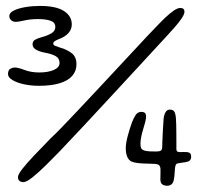

<svg xmlns="http://www.w3.org/2000/svg" viewBox="-20 -608 661 638"><path d="M109.1 -322.9Q82.9 -322.9 59.5 -328Q36 -333.1 21.3 -342.1Q6.6 -351 6.6 -361.8Q6.6 -375.2 14.4 -379.5Q22.1 -383.7 28.4 -383.7Q40.3 -383.7 61.6 -375.5Q82.9 -367.2 110.5 -367.2Q139.6 -367.2 158.7 -375.5Q177.9 -383.8 177.9 -398.7Q177.9 -414.5 164.3 -421.9Q150.7 -429.2 129.6 -432.9Q110.9 -436.4 99.6 -443.1Q88.2 -449.8 88.2 -460.5Q88.2 -471.4 97 -476.2Q105.8 -481 119.7 -484.8Q137.9 -489.7 150.8 -497.3Q163.8 -504.9 163.8 -518.4Q163.8 -533.8 147.6 -539.2Q131.5 -544.6 106.6 -544.6Q80.9 -544.6 61.2 -540Q41.4 -535.4 32.6 -535.4Q22.8 -535.4 16.8 -541.1Q10.9 -546.8 10.9 -554.8Q10.9 -565.6 26 -573Q41.2 -580.5 64.5 -584.4Q87.8 -588.3 112.1 -588.3Q166.4 -588.3 192.4 -571.5Q218.5 -554.7 218.5 -526.8Q218.5 -510.1 207 -497.6Q195.4 -485.1 174.4 -477.5Q165.9 -474.1 161.5 -470.8Q157 -467.6 157 -463.2Q157 -458.2 164.1 -455.3Q171.1 -452.4 180.1 -449.7Q201 -444.1 217.6 -431.8Q234.1 -419.6 234.1 -394.4Q234.1 -372.1 220.1 -356Q206.1 -339.9 178.4 -331.4Q150.8 -322.9 109.1 -322.9ZM57.5 -2.8Q53 -2.8 48.8 -4.4Q44.7 -6.1 42.2 -9.7Q39.6 -13.3 39.6 -19.1Q39.6 -28.1 54.4 -47Q69.2 -65.9 94.1 -92.1Q119 -118.4 148.6 -148.6Q162.1 -160.9 184.5 -184.1Q206.9 -207.3 235.4 -237.4Q263.8 -267.4 295 -300.9Q326.2 -334.3 357.4 -367.8Q388.6 -401.2 416.7 -431.5Q444.7 -461.8 466.7 -485.2Q488.7 -508.5 501.1 -521.2Q515.8 -536.7 530.1 -550.3Q544.5 -563.9 557.4 -572.8Q570.2 -581.6 579.6 -581.6Q582.6 -581.6 585 -580.9Q587.4 -580.2 589.1 -578.8Q590.8 -577.3 591.8 -574.9Q592.9 -572.5 592.9 -568.9Q592.9 -560.6 583.5 -546.7Q574.1 -532.8 560.3 -517.2Q546.6 -501.5 533.4 -487.4Q512.3 -464.5 480.7 -430.3Q449.1 -396.1 411.1 -354.9Q373.2 -313.8 332.4 -269.8Q291.7 -225.8 251.9 -183.2Q212.1 -140.7 177 -103.8Q157.6 -83.7 133.6 -60Q109.6 -36.3 88.9 -19.5Q68.2 -2.8 57.5 -2.8ZM535.2 9.2Q525.7 9.2 519.3 4.6Q512.9 0.1 512.9 -11.7Q512.9 -16.2 513.1 -22.5Q513.2 -28.8 513.3 -35.3Q513.4 -41.9 513.2 -46.6Q512.8 -55.4 508.1 -59.5Q503.4 -63.5 487.4 -63.7Q470.2 -64.1 454.7 -64.8Q439.1 -65.6 426.2 -68.2Q410.4 -71.3 404.2 -84.1Q397.9 -96.8 397.9 -114.8Q397.9 -132.8 405 -158.3Q412.1 -183.8 418.6 -201.5Q424.4 -216.8 431.2 -226.5Q437.9 -236.3 450.4 -236.3Q457.5 -236.3 461.5 -232.7Q465.4 -229 465.4 -220.7Q465.4 -213.4 462.7 -202.9Q459.9 -192.4 456.1 -179.9Q452.3 -167.4 449.6 -155Q446.8 -142.6 446.8 -131.5Q446.8 -118.4 450.2 -113.8Q453.6 -109.3 460.9 -107.4Q467.9 -105.4 479.3 -105Q490.8 -104.6 499.7 -104.6Q510.6 -104.6 514.8 -107.8Q519 -110.9 519 -119.4Q519 -124.3 519.5 -137.4Q520 -150.6 520.8 -166.4Q521.7 -182.2 522.5 -196Q523.4 -209.8 523.9 -215.4Q525.3 -227.1 530.3 -235.5Q535.3 -243.8 544.3 -243.8Q555.3 -243.8 559.4 -236.7Q563.5 -229.6 564.6 -214.4Q565.2 -206.9 565.5 -195.5Q565.8 -184.1 565.9 -170.2Q566.1 -156.3 566.1 -141.6Q566.1 -126.8 566.1 -112.5Q566.1 -102.6 576.6 -102.6Q583.2 -102.6 589.9 -102.9Q596.6 -103.2 601.9 -102.6Q608.6 -101.7 611.9 -98.3Q615.2 -95 615.2 -88.1Q615.2 -79 610.8 -74.8Q606.3 -70.6 596.1 -69.1Q591.6 -68.6 585.2 -67.5Q578.8 -66.4 572.4 -65.4Q566.2 -64.6 564.2 -60.4Q562.1 -56.3 561.4 -47.8Q560.8 -39.1 559.9 -28.1Q559.1 -17.1 557.5 -9.9Q553.6 9.2 535.2 9.2Z"/></svg>

Font: Gluten Thin
Style: Regular
Weight: 100
Designer: Tyler Finck
Foundry: Etcetera Type Company
Version: Version 1.300